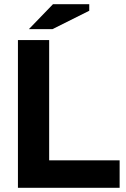

<svg xmlns="http://www.w3.org/2000/svg" viewBox="-20 -890 597 910"><path d="M547 0H65V-700H213V-130H547ZM231 -870H403V-839L229 -752H117Z"/></svg>

Font: PT Sans Caption
Style: Bold
Weight: 700
Designer: A.Korolkova, O.Umpeleva, V.Yefimov
Foundry: ParaType Ltd
Version: Version 2.003W OFL